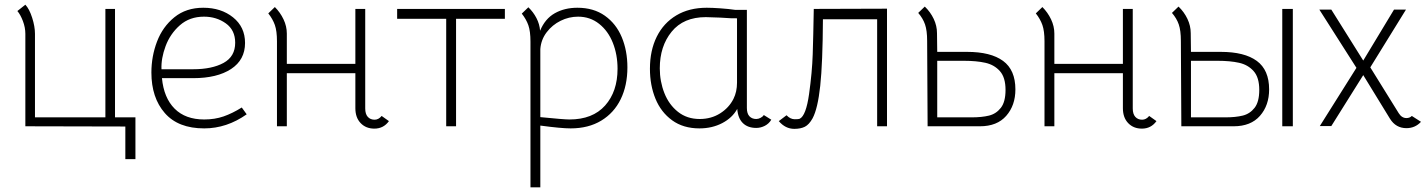

<svg xmlns="http://www.w3.org/2000/svg" viewBox="-20 -538 6084 818"><path d="M88 0V-394Q88 -421 77.5 -448.5Q67 -476 54 -491L88 -518Q105 -500 117 -462.5Q129 -425 129 -394V-38H429V-500H470V-38H557V140H514V1Z M625 -229Q625 -298 649 -361Q673 -424 723 -464.5Q773 -505 846 -505Q922 -505 973 -464Q1024 -423 1024 -355Q1024 -283 964.5 -244Q905 -205 803 -205H670Q678 -121 724 -75Q770 -29 850 -29Q895 -29 932.5 -42Q970 -55 1010 -80L1031 -51Q946 9 850 9Q739 9 682 -56.5Q625 -122 625 -229ZM982 -356Q982 -410 942 -438.5Q902 -467 849 -467Q788 -467 746.5 -430.5Q705 -394 685.5 -341.5Q666 -289 668 -243H803Q883 -243 932.5 -270Q982 -297 982 -356Z M1576 -28Q1593 -28 1606 -44L1637 -22Q1614 10 1575 10Q1539 10 1516.5 -13.5Q1494 -37 1494 -77V-226H1202V0H1160V-362Q1160 -406 1151 -431.5Q1142 -457 1123 -481L1151 -508Q1174 -485 1188 -455.5Q1202 -426 1202 -395V-266H1494V-500H1536V-76Q1536 -52 1547 -40Q1558 -28 1576 -28Z M1881 -458H1672V-500H2131V-458H1923V0H1881Z M2653 -251Q2653 -174 2624.5 -115.5Q2596 -57 2541.5 -24Q2487 9 2411 9Q2371 9 2282 -3V260H2240V-361Q2240 -405 2231 -430.5Q2222 -456 2203 -480L2231 -507Q2252 -487 2265.5 -461Q2279 -435 2281 -407Q2302 -458 2343.5 -481.5Q2385 -505 2440 -505Q2509 -505 2557 -471Q2605 -437 2629 -379.5Q2653 -322 2653 -251ZM2611 -245Q2611 -305 2591 -355.5Q2571 -406 2532.5 -436.5Q2494 -467 2443 -467Q2404 -467 2368.5 -449.5Q2333 -432 2309 -400.5Q2285 -369 2282 -329V-39Q2382 -29 2406 -29Q2505 -29 2558 -88.5Q2611 -148 2611 -245Z M3266 -28Q3256 -11 3238.5 -2Q3221 7 3202 7Q3166 7 3145 -13.5Q3124 -34 3121 -74Q3100 -36 3057 -13.5Q3014 9 2960 9Q2891 9 2843.5 -25.5Q2796 -60 2772.5 -117.5Q2749 -175 2749 -245Q2749 -323 2778 -381.5Q2807 -440 2861.5 -472.5Q2916 -505 2991 -505Q3014 -505 3049.5 -502.5Q3085 -500 3112 -496H3162V-78Q3162 -54 3173 -42.5Q3184 -31 3202 -31Q3211 -31 3220.5 -36Q3230 -41 3234 -48ZM3120 -460Q3104 -459 3048 -463L2987 -465Q2892 -465 2841.5 -403Q2791 -341 2791 -247Q2791 -191 2810.5 -141.5Q2830 -92 2868.5 -61.5Q2907 -31 2961 -31Q3010 -31 3048 -55Q3086 -79 3105 -117Q3120 -147 3120 -186Z M3298 -22 3331 -47Q3347 -30 3366 -30Q3383 -30 3387 -32Q3414 -45 3427 -137.5Q3440 -230 3442.5 -306.5Q3445 -383 3447 -500L3759 -501V0H3717V-456H3486Q3485 -269 3474.5 -172Q3464 -75 3442 -34Q3427 -7 3409 2Q3391 11 3364 11Q3326 11 3298 -22Z M4306 -157Q4306 -89 4267 -44.5Q4228 0 4155 0H3932L3930 -364Q3930 -408 3921 -434Q3912 -460 3892 -483L3920 -510Q3944 -487 3958 -457.5Q3972 -428 3972 -397L3973 -317H4100Q4201 -317 4253.5 -278.5Q4306 -240 4306 -157ZM4264 -155Q4264 -208 4240 -235Q4216 -262 4178 -270.5Q4140 -279 4086 -279H3973V-38H4119Q4163 -38 4193.5 -45.5Q4224 -53 4244 -78.5Q4264 -104 4264 -155Z M4846 -28Q4863 -28 4876 -44L4907 -22Q4884 10 4845 10Q4809 10 4786.5 -13.5Q4764 -37 4764 -77V-226H4472V0H4430V-362Q4430 -406 4421 -431.5Q4412 -457 4393 -481L4421 -508Q4444 -485 4458 -455.5Q4472 -426 4472 -395V-266H4764V-500H4806V-76Q4806 -52 4817 -40Q4828 -28 4846 -28Z M5387 -157Q5387 -89 5348 -44.5Q5309 0 5236 0H5013L5011 -364Q5011 -408 5002 -434Q4993 -460 4973 -483L5001 -510Q5025 -487 5039 -457.5Q5053 -428 5053 -397L5054 -317H5181Q5282 -317 5334.5 -278.5Q5387 -240 5387 -157ZM5443 -500H5488V0H5443ZM5345 -155Q5345 -208 5321 -235Q5297 -262 5259 -270.5Q5221 -279 5167 -279H5054V-38H5200Q5244 -38 5274.5 -45.5Q5305 -53 5325 -78.5Q5345 -104 5345 -155Z M5788 -280 5919 -497H5970L5818 -251L5939 -56Q5952 -35 5972 -35Q5986 -35 5995 -44L6034 -19Q6009 8 5972 8Q5927 8 5902 -32L5788 -218L5652 -1H5603L5759 -249L5601 -497H5652Z"/></svg>

Font: Bellota Light
Style: Regular
Weight: 300
Designer: Kemie Guaida
Foundry: Kemie Guaida
Version: Version 4.001